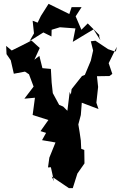

<svg xmlns="http://www.w3.org/2000/svg" viewBox="-20 -946 658 1000"><path d="M309 -391 288 -400 255 -461 249 -516 245 -587 201 -591 185 -655 159 -635 187 -696 144 -735C110 -717 76 -700 41 -683L12 -707L14 -664L36 -632L52 -562L110 -573L131 -559L155 -495L107 -432L162 -437L150 -347L232 -321L191 -263L220 -254L199 -216L269 -204L237 -125L230 -74L245 -75L261 -2L249 -27L339 34H359L383 -42L420 -95L419 -165L403 -171L401 -214C397 -242 393 -271 388 -298L401 -347L406 -411L493 -378L482 -411L491 -493L485 -549L550 -550L565 -561L546 -617L588 -702L585 -684L580 -677L543 -690L477 -734L453 -731L465 -683L453 -630L422 -556L407 -550L353 -482L349 -453L343 -467L331 -369ZM497 -764 437 -824 404 -791 374 -861 405 -909H353L341 -873L233 -926L193 -863L176 -828L150 -838L157 -772L134 -732L206 -777L248 -756L249 -791L292 -804L373 -798L359 -728L467 -793L503 -736L497 -754Z"/></svg>

Font: Asimov Aggro
Style: Medium
Weight: 500
Designer: Google
Version: Version 2.000980; 2014